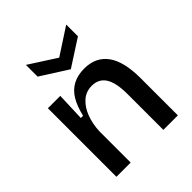

<svg xmlns="http://www.w3.org/2000/svg" viewBox="-211 -899 1030 1030"><g transform="rotate(-45 304.0 -384.0)"><path d="M75 0V-320V-520H169L163 -358H180Q194 -418 217.5 -456.5Q241 -495 277.5 -514Q314 -533 363 -533Q450 -533 495.5 -471Q541 -409 541 -282V0H431V-271Q431 -358 405 -398.5Q379 -439 327 -439Q282 -439 250.5 -410.5Q219 -382 202 -336Q185 -290 183 -236V0ZM156 -768 310 -669 462 -768V-679L310 -581L156 -679Z"/></g></svg>

Font: Bricolage Grotesque 96pt ExtraBold Medium
Style: Regular
Weight: 500
Version: Version 1.001;gftools[0.9.33.dev8+g029e19f]